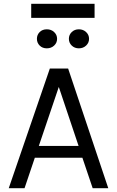

<svg xmlns="http://www.w3.org/2000/svg" viewBox="-20 -989 615 1009"><path d="M144 -895V-969H477V-895ZM26 0 242 -629H338L549 0H467L413 -160H163L109 0ZM188.5 -749.5Q174 -764 174 -785Q174 -806 188.5 -820.5Q203 -835 226 -835Q249 -835 264.5 -820.5Q280 -806 280 -785Q280 -764 264.5 -749.5Q249 -735 226 -735Q203 -735 188.5 -749.5ZM184 -222H393L289 -532ZM357 -749.5Q342 -764 342 -785Q342 -806 357 -820.5Q372 -835 394.5 -835Q417 -835 432.5 -820.5Q448 -806 448 -785Q448 -764 432.5 -749.5Q417 -735 394.5 -735Q372 -735 357 -749.5Z"/></svg>

Font: Karmilla
Style: Regular
Weight: 400
Designer: Jonathan Pinhorn
Version: Version 1.000